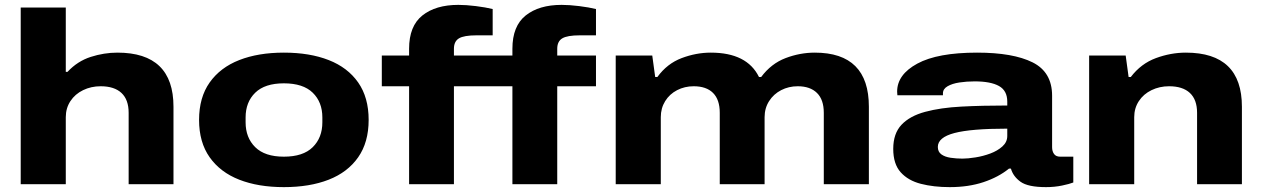

<svg xmlns="http://www.w3.org/2000/svg" viewBox="-20 -756 5180 788"><path d="M65 0V-725H250V-461H257Q298 -505 352.5 -522.5Q407 -540 462 -540Q692 -540 692 -318V0H508V-293Q508 -347 478.5 -374.5Q449 -402 393 -402Q354 -402 321 -386Q288 -370 269 -341Q250 -312 250 -275V0Z M1145 12Q1040 12 962 -18.5Q884 -49 840.5 -110.5Q797 -172 797 -264Q797 -356 840.5 -417.5Q884 -479 962 -509.5Q1040 -540 1145 -540Q1251 -540 1329 -509.5Q1407 -479 1450 -417.5Q1493 -356 1493 -264Q1493 -172 1450 -110.5Q1407 -49 1329 -18.5Q1251 12 1145 12ZM1145 -113Q1224 -113 1263.5 -152Q1303 -191 1303 -254V-274Q1303 -337 1263.5 -375.5Q1224 -414 1145 -414Q1067 -414 1027.5 -375.5Q988 -337 988 -274V-254Q988 -191 1027.5 -152Q1067 -113 1145 -113Z M1659 0V-402H1547V-528H1659V-556Q1659 -649 1713.5 -692.5Q1768 -736 1861 -736Q1893 -736 1933 -731Q1973 -726 2002 -719V-611H1936Q1884 -611 1863.5 -598.5Q1843 -586 1843 -556V-528H2083V-556Q2083 -649 2137.5 -692.5Q2192 -736 2285 -736Q2317 -736 2357 -731Q2397 -726 2426 -719V-611H2360Q2308 -611 2287.5 -598.5Q2267 -586 2267 -556V-528H2426V-402H2267V0H2083V-402H1843V0Z M2507 0V-528H2657L2669 -440H2678Q2718 -495 2777.5 -517.5Q2837 -540 2897 -540Q3046 -540 3095 -440H3104Q3145 -495 3204 -517.5Q3263 -540 3324 -540Q3546 -540 3546 -318V0H3361V-293Q3361 -347 3333 -374.5Q3305 -402 3254 -402Q3217 -402 3186 -386Q3155 -370 3136.5 -341Q3118 -312 3118 -275V0H2934V-293Q2934 -347 2906.5 -374.5Q2879 -402 2827 -402Q2790 -402 2759 -386Q2728 -370 2710 -341Q2692 -312 2692 -275V0Z M3878 12Q3812 12 3759.5 -1.5Q3707 -15 3676.5 -49Q3646 -83 3646 -145Q3646 -208 3680 -244Q3714 -280 3777 -297Q3840 -314 3925.5 -318.5Q4011 -323 4114 -323V-339Q4114 -384 4080 -403Q4046 -422 3980 -422Q3947 -422 3917.5 -417.5Q3888 -413 3869 -402Q3850 -391 3850 -373V-365H3663Q3662 -372 3662 -380Q3662 -450 3745 -495Q3828 -540 3990 -540Q4138 -540 4218 -500Q4298 -460 4298 -363V-152Q4298 -135 4306 -124Q4314 -113 4331 -113H4385V-7Q4370 -1 4339 5.5Q4308 12 4273 12Q4199 12 4168.5 -10Q4138 -32 4129 -64H4121Q4078 -29 4016.5 -8.5Q3955 12 3878 12ZM3930 -105Q3952 -105 3983.5 -110Q4015 -115 4044.5 -126Q4074 -137 4094 -155Q4114 -173 4114 -198V-228Q3965 -228 3897 -210Q3829 -192 3829 -153Q3829 -133 3843.5 -122.5Q3858 -112 3881.5 -108.5Q3905 -105 3930 -105Z M4450 0V-528H4600L4612 -440H4621Q4663 -495 4724 -517.5Q4785 -540 4847 -540Q5077 -540 5077 -318V0H4893V-293Q4893 -347 4863.5 -374.5Q4834 -402 4778 -402Q4739 -402 4706 -386Q4673 -370 4654 -341Q4635 -312 4635 -275V0Z"/></svg>

Font: Archivo Expanded ExtraBold
Style: Regular
Weight: 800
Width: 7
Designer: Hector Gatti
Foundry: Omnibus-Type
Version: Version 2.001; ttfautohint (v1.8.3)